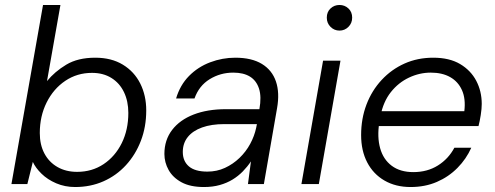

<svg xmlns="http://www.w3.org/2000/svg" viewBox="-20 -740 1990 772"><path d="M282 12Q241 12 206 -3Q171 -18 147 -41.5Q123 -65 112 -89L90 0H26L153 -720H223L169 -414Q200 -452 246.5 -480Q293 -508 363 -508Q428 -508 474 -480Q520 -452 544 -404Q568 -356 568 -296Q568 -230 546.5 -174Q525 -118 486.5 -76Q448 -34 396 -11Q344 12 282 12ZM290 -49Q350 -49 396.5 -80Q443 -111 469.5 -164.5Q496 -218 496 -286Q496 -333 478.5 -369.5Q461 -406 428 -426.5Q395 -447 350 -447Q290 -447 242.5 -415Q195 -383 167.5 -328Q140 -273 140 -205Q140 -158 158.5 -123Q177 -88 211 -68.5Q245 -49 290 -49Z M800 12Q745 12 710 -7Q675 -26 658 -56.5Q641 -87 641 -121Q641 -177 672 -217.5Q703 -258 758.5 -279.5Q814 -301 888 -301H1023Q1032 -351 1021.5 -383.5Q1011 -416 985 -432Q959 -448 918 -448Q866 -448 823 -421.5Q780 -395 762 -344H688Q704 -398 740 -434.5Q776 -471 825 -489.5Q874 -508 926 -508Q992 -508 1033 -483Q1074 -458 1089.5 -412.5Q1105 -367 1094 -305L1041 0H977L989 -91Q975 -70 956.5 -51Q938 -32 915 -18Q892 -4 863.5 4Q835 12 800 12ZM814 -50Q852 -50 884.5 -65Q917 -80 943 -105Q969 -130 986 -161.5Q1003 -193 1010 -226L1013 -241H882Q830 -241 792.5 -227.5Q755 -214 735 -189Q715 -164 715 -129Q715 -92 739.5 -71Q764 -50 814 -50Z M1192 0 1279 -496H1349L1262 0ZM1345 -617Q1324 -617 1309 -632Q1294 -647 1294 -669Q1294 -692 1309 -706Q1324 -720 1345 -720Q1366 -720 1381 -706Q1396 -692 1396 -669Q1396 -647 1381 -632Q1366 -617 1345 -617Z M1631 12Q1571 12 1526 -14Q1481 -40 1456.5 -87Q1432 -134 1432 -197Q1432 -263 1453.5 -319.5Q1475 -376 1514.5 -418.5Q1554 -461 1606.5 -484.5Q1659 -508 1722 -508Q1787 -508 1830 -482.5Q1873 -457 1895 -415Q1917 -373 1917 -322Q1917 -303 1913 -277.5Q1909 -252 1904 -233H1489L1499 -293H1847Q1853 -343 1837.5 -377.5Q1822 -412 1790 -430Q1758 -448 1712 -448Q1667 -448 1624.5 -428Q1582 -408 1551.5 -369.5Q1521 -331 1510 -274L1505 -247Q1496 -189 1508.5 -144Q1521 -99 1555 -73.5Q1589 -48 1642 -48Q1698 -48 1740.5 -74.5Q1783 -101 1807 -146H1875Q1855 -101 1819.5 -65Q1784 -29 1736.5 -8.5Q1689 12 1631 12Z"/></svg>

Font: DM Sans 24pt Light
Style: Italic
Weight: 300
Italic angle: -10°
Designer: Colophon Foundry, Jonny Pinhorn
Foundry: Colophon Foundry
Version: Version 4.004;gftools[0.9.30]